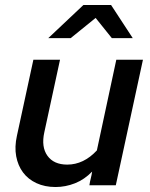

<svg xmlns="http://www.w3.org/2000/svg" viewBox="-20 -744 604 771"><path d="M38 0ZM221 -504 158 -213Q145 -154 170.5 -118.5Q196 -83 250 -83Q316 -83 369 -140Q389 -231 408 -322Q427 -413 447 -504H554Q527 -377 499.5 -252Q472 -127 445 0H339Q341 -14 344.5 -27.5Q348 -41 350 -55Q319 -23 281 -8Q243 7 203 7Q160 7 126.5 -8.5Q93 -24 72.5 -51.5Q52 -79 45 -116.5Q38 -154 48 -199Q65 -276 81 -351.5Q97 -427 114 -504ZM429 -591 364 -672 264 -591H174L315 -724H426L513 -591Z"/></svg>

Font: Rosa Sans Medium
Style: Italic
Weight: 500
Italic angle: -12°
Designer: Pentagram / MCKL
Foundry: Pentagram / MCKL
Version: Version 1.005;September 16, 2019;FontCreator 11.5.0.2425 64-